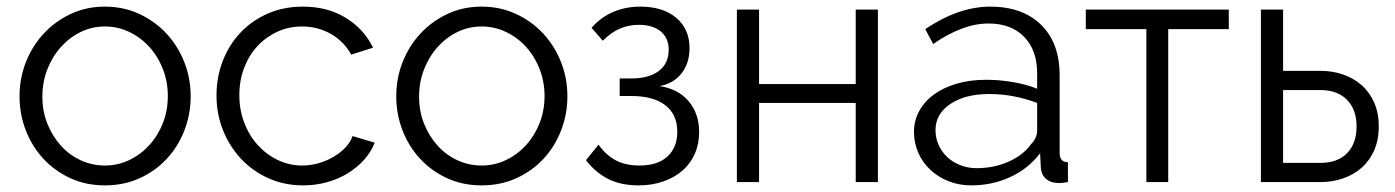

<svg xmlns="http://www.w3.org/2000/svg" viewBox="-20 -550 4214 580"><path d="M297 10Q240 10 193 -11.5Q146 -33 111.5 -70Q77 -107 58 -156Q39 -205 39 -259Q39 -314 58.5 -363Q78 -412 112.5 -449Q147 -486 194 -508Q241 -530 297 -530Q353 -530 400.5 -508Q448 -486 482.5 -449Q517 -412 536.5 -363Q556 -314 556 -259Q556 -205 537 -156Q518 -107 483.5 -70Q449 -33 401.5 -11.5Q354 10 297 10ZM108 -258Q108 -214 123 -176.5Q138 -139 163.5 -110.5Q189 -82 223.5 -66Q258 -50 297 -50Q336 -50 370.5 -66.5Q405 -83 431 -111.5Q457 -140 472 -178Q487 -216 487 -260Q487 -303 472 -341.5Q457 -380 431 -408.5Q405 -437 370.5 -453.5Q336 -470 297 -470Q258 -470 224 -453.5Q190 -437 164 -408Q138 -379 123 -340.5Q108 -302 108 -258Z M634 -262Q634 -317 653 -366Q672 -415 706.5 -451.5Q741 -488 789 -509Q837 -530 895 -530Q969 -530 1024 -496.5Q1079 -463 1107 -406L1041 -385Q1019 -425 979.5 -447.5Q940 -470 892 -470Q852 -470 817.5 -454Q783 -438 757.5 -410.5Q732 -383 717.5 -345Q703 -307 703 -262Q703 -218 718 -179Q733 -140 759 -111.5Q785 -83 819.5 -66.5Q854 -50 893 -50Q918 -50 942.5 -57Q967 -64 988 -76.5Q1009 -89 1024 -105Q1039 -121 1045 -139L1112 -119Q1101 -91 1080 -67.5Q1059 -44 1030.5 -26.5Q1002 -9 967.5 0.5Q933 10 896 10Q839 10 791 -11.5Q743 -33 708 -70.5Q673 -108 653.5 -157Q634 -206 634 -262Z M1435 10Q1378 10 1331 -11.5Q1284 -33 1249.5 -70Q1215 -107 1196 -156Q1177 -205 1177 -259Q1177 -314 1196.5 -363Q1216 -412 1250.5 -449Q1285 -486 1332 -508Q1379 -530 1435 -530Q1491 -530 1538.5 -508Q1586 -486 1620.5 -449Q1655 -412 1674.5 -363Q1694 -314 1694 -259Q1694 -205 1675 -156Q1656 -107 1621.5 -70Q1587 -33 1539.5 -11.5Q1492 10 1435 10ZM1246 -258Q1246 -214 1261 -176.5Q1276 -139 1301.5 -110.5Q1327 -82 1361.5 -66Q1396 -50 1435 -50Q1474 -50 1508.5 -66.5Q1543 -83 1569 -111.5Q1595 -140 1610 -178Q1625 -216 1625 -260Q1625 -303 1610 -341.5Q1595 -380 1569 -408.5Q1543 -437 1508.5 -453.5Q1474 -470 1435 -470Q1396 -470 1362 -453.5Q1328 -437 1302 -408Q1276 -379 1261 -340.5Q1246 -302 1246 -258Z M1767 -466Q1795 -498 1832.5 -514Q1870 -530 1914 -530Q1983 -530 2023 -496Q2063 -462 2063 -405Q2063 -359 2038.5 -328Q2014 -297 1972 -290Q2028 -282 2060 -244.5Q2092 -207 2092 -151Q2092 -115 2079 -85.5Q2066 -56 2042 -35Q2018 -14 1984 -2Q1950 10 1909 10Q1855 10 1817 -9.5Q1779 -29 1750 -66L1788 -113Q1811 -81 1840.5 -65.5Q1870 -50 1912 -50Q1967 -50 1996.5 -77.5Q2026 -105 2026 -152Q2026 -204 1990 -232Q1954 -260 1887 -260H1852V-313H1887Q1940 -313 1970 -335.5Q2000 -358 2000 -400Q2000 -435 1976 -455Q1952 -475 1910 -475Q1880 -475 1853.5 -464Q1827 -453 1801 -427Z M2273 -296H2565V-521H2632V0H2565V-239H2273V0H2206V-521H2273Z M2914 10Q2877 10 2845.5 -2.5Q2814 -15 2790.5 -37Q2767 -59 2754 -88.5Q2741 -118 2741 -152Q2741 -186 2757 -215Q2773 -244 2802 -265Q2831 -286 2871 -297.5Q2911 -309 2959 -309Q2999 -309 3040 -302Q3081 -295 3113 -282V-329Q3113 -398 3074 -438.5Q3035 -479 2966 -479Q2926 -479 2884 -463Q2842 -447 2799 -417L2775 -462Q2876 -530 2971 -530Q3069 -530 3125 -475Q3181 -420 3181 -323V-88Q3181 -60 3206 -60V0Q3189 3 3180 3Q3154 3 3139.5 -10Q3125 -23 3124 -46L3122 -87Q3086 -40 3031.5 -15Q2977 10 2914 10ZM2930 -42Q2983 -42 3027.5 -62Q3072 -82 3095 -115Q3104 -124 3108.5 -134.5Q3113 -145 3113 -154V-239Q3079 -252 3042.5 -259Q3006 -266 2968 -266Q2896 -266 2851 -236Q2806 -206 2806 -157Q2806 -133 2815.5 -112Q2825 -91 2841.5 -75.5Q2858 -60 2881 -51Q2904 -42 2930 -42Z M3509 0H3443V-462H3260V-521H3692V-462H3509Z M3789 -521H3856V-336H3969Q4005 -336 4037 -325Q4069 -314 4093 -293Q4117 -272 4131 -240.5Q4145 -209 4145 -168Q4145 -127 4131 -95.5Q4117 -64 4093 -43Q4069 -22 4037 -11Q4005 0 3969 0H3789ZM3969 -58Q4021 -58 4049.5 -87.5Q4078 -117 4078 -168Q4078 -219 4049 -248.5Q4020 -278 3969 -278H3856V-58Z"/></svg>

Font: PTCRaleway
Style: Regular
Weight: 400
Designer: Matt McInerney, Pablo Impallari, Rodrigo Fuenzalida
Foundry: Matt McInerney, Pablo Impallari, Rodrigo Fuenzalida
Version: Version 3.000g; ttfautohint (v1.5) -l 8 -r 28 -G 28 -x 14 -D